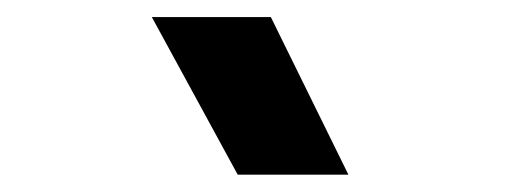

<svg xmlns="http://www.w3.org/2000/svg" viewBox="-20 -815 626 226"><path d="M259.8 -609.4 158.7 -794.9H298.8L390.1 -609.4Z"/></svg>

Font: Cascadia Mono PL
Style: Regular
Weight: 400
Monospace: yes
Designer: Aaron Bell
Foundry: Saja Typeworks
Version: Version 2102.003